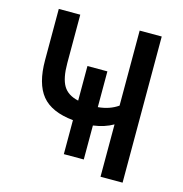

<svg xmlns="http://www.w3.org/2000/svg" viewBox="-108 -829 884 927"><g transform="rotate(15 334.5 -365.0)"><path d="M72.3 -474.6V-730.5H179.7V-488.3Q179.7 -413.1 201.7 -376Q223.6 -338.9 277.3 -327.1V-500H377V-321.3Q434.6 -326.2 476.6 -355.5V-730.5H586.9V0H476.6V-261.7Q434.6 -237.3 377 -229.5V-59.6H277.3V-229.5Q168 -240.2 120.1 -298.8Q72.3 -357.4 72.3 -474.6Z"/></g></svg>

Font: GenEi M Gothic v2 Medium
Style: Regular
Weight: 500
Version: Version 2.0